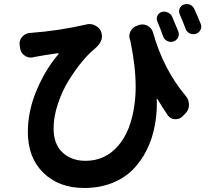

<svg xmlns="http://www.w3.org/2000/svg" viewBox="-20 -852 1040 946"><path d="M968.8 -734.4Q971.7 -727.5 971.7 -720.7Q971.7 -712.9 967.8 -705.1Q960.9 -690.4 945.3 -685.5Q938.5 -683.6 932.6 -683.6Q923.8 -683.6 915 -687.5Q900.4 -694.3 894.5 -710Q878.9 -752 865.2 -782.2Q859.4 -795.9 865.2 -810.1Q871.1 -824.2 884.8 -829.1Q892.6 -832 899.4 -832Q907.2 -832 916 -829.1Q930.7 -822.3 937.5 -807.6Q953.1 -774.4 968.8 -734.4ZM858.4 -697.3Q864.3 -681.6 856.9 -667Q849.6 -652.3 834.5 -647.5Q819.3 -642.6 804.2 -649.9Q789.1 -657.2 784.2 -671.9Q768.6 -714.8 755.9 -745.1Q749 -759.8 755.4 -773.9Q761.7 -788.1 776.4 -793Q783.2 -794.9 790 -794.9Q798.8 -794.9 807.6 -790Q823.2 -783.2 829.1 -767.6Q845.7 -728.5 858.4 -697.3ZM621.1 -654.3Q617.2 -664.1 617.2 -673.8Q617.2 -686.5 623 -698.2Q633.8 -718.8 656.2 -725.6L666 -729.5Q673.8 -731.4 681.6 -731.4Q695.3 -731.4 708 -724.6Q728.5 -712.9 734.4 -690.4Q785.2 -509.8 895.5 -378.9Q911.1 -360.4 911.1 -335.9Q911.1 -311.5 894.5 -293.9L880.9 -280.3Q866.2 -264.6 845.7 -264.6Q843.8 -264.6 842.8 -264.6Q819.3 -265.6 806.6 -284.2Q781.2 -321.3 755.9 -363.3Q754.9 -365.2 753.4 -364.7Q752 -364.3 752 -362.3Q752.9 -352.5 752.9 -343.8Q752.9 -285.2 742.2 -231.4Q730.5 -168 702.6 -112.3Q674.8 -56.6 633.3 -15.1Q591.8 26.4 530.8 50.3Q469.7 74.2 394.5 74.2Q270.5 74.2 193.8 -0.5Q117.2 -75.2 117.2 -202.1Q117.2 -304.7 160.6 -407.7Q204.1 -510.7 268.6 -585.9Q269.5 -586.9 268.6 -588.4Q267.6 -589.8 265.6 -589.8Q200.2 -581.1 144.5 -570.3Q144.5 -569.3 143.6 -569.3Q136.7 -568.4 131.8 -568.4Q115.2 -568.4 101.6 -578.1Q82 -590.8 79.1 -614.3L77.1 -628.9Q76.2 -632.8 76.2 -636.7Q76.2 -655.3 88.9 -669.9Q103.5 -687.5 126 -689.5Q271.5 -700.2 405.3 -731.4Q413.1 -733.4 420.9 -733.4Q436.5 -733.4 450.2 -725.6Q471.7 -714.8 479.5 -692.4V-690.4Q482.4 -681.6 482.4 -672.9Q482.4 -641.6 446.3 -611.3Q418 -588.9 384.8 -548.8Q351.6 -508.8 319.3 -457Q287.1 -405.3 265.6 -341.3Q244.1 -277.3 244.1 -219.7Q244.1 -141.6 288.1 -100.6Q332 -59.6 401.4 -59.6Q497.1 -59.6 561 -132.3Q625 -205.1 642.6 -336.9Q648.4 -377.9 648.4 -423.8Q648.4 -525.4 622.1 -651.4Q622.1 -651.4 621.6 -652.8Q621.1 -654.3 621.1 -654.3Z"/></svg>

Font: Gen Jyuu Gothic Bold
Style: Bold
Weight: 700
Designer: [Source Han Sans]
Ryoko NISHIZUKA  (kana & ideographs); Paul D. Hunt (Latin, Greek & Cyrillic); Wenlong ZHANG  (bopomofo
Version: Version 1.002.20150607